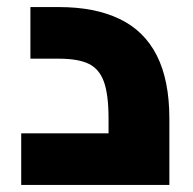

<svg xmlns="http://www.w3.org/2000/svg" viewBox="-20 -523 545 543"><path d="M40 0V-146H396L287 -53V-187Q287 -255 274 -291.5Q261 -328 231 -342.5Q201 -357 147 -357H66V-503H147Q248 -503 318 -469.5Q388 -436 423.5 -366Q459 -296 459 -187V0Z"/></svg>

Font: Cairo Play Black
Style: Regular
Weight: 900
Version: Version 3.119